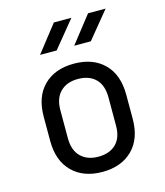

<svg xmlns="http://www.w3.org/2000/svg" viewBox="-117 -874 833 970"><g transform="rotate(-15 299.5 -388.5)"><path d="M325.2 -645 435.1 -785.2H526.9L412.1 -645ZM146.5 -645 256.3 -785.2H348.1L233.4 -645ZM299.3 7.8Q200.2 7.8 142.1 -49.8Q83.5 -107.9 83.5 -211.9V-337.9Q83.5 -442.9 141.6 -500.5Q199.7 -558.1 299.3 -558.1Q398.9 -558.1 457 -500.5Q515.1 -442.9 515.1 -337.9V-211.9Q515.1 -107.9 456.5 -49.8Q397.9 7.8 299.3 7.8ZM299.3 -71.8Q357.9 -71.8 391.6 -105Q425.3 -138.2 424.8 -202.1V-348.1Q424.8 -412.1 391.6 -444.8Q357.9 -478 299.3 -478Q241.2 -478 207.5 -444.8Q173.3 -411.6 173.3 -348.1V-202.1Q173.3 -138.2 207.5 -105Q241.2 -71.8 299.3 -71.8Z"/></g></svg>

Font: UDEV Gothic 35
Style: Regular
Weight: 400
Version: v2.1.0; ttfautohint (v1.8.4.7-5d5b-dirty) -l 6 -r 45 -G 200 